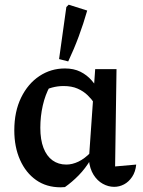

<svg xmlns="http://www.w3.org/2000/svg" viewBox="-20 -790 610 819"><path d="M257 8Q253 8 248 8.5Q243 9 239 9Q178 9 134 -22Q90 -53 65.5 -108Q41 -163 41 -234Q41 -314 70 -373.5Q99 -433 148 -465.5Q197 -498 257 -498Q295 -498 323 -484Q351 -470 371 -447Q391 -424 404 -397L383 -349Q371 -367 353.5 -384Q336 -401 311 -412Q286 -423 251 -423Q226 -423 202 -416.5Q178 -410 150 -395L193 -422Q173 -386 162.5 -340Q152 -294 152 -245Q152 -194 165.5 -159Q179 -124 204 -106Q229 -88 263 -88Q288 -88 314.5 -100.5Q341 -113 368 -141V-111Q344 -71 315.5 -42Q287 -13 257 8ZM467 7Q442 7 418.5 -6Q395 -19 379 -44.5Q363 -70 359 -108L386 -495H477L471 -80L561 -88Q558 -57 543.5 -35.5Q529 -14 509 -3.5Q489 7 467 7ZM271 -528 232 -538 263 -760 273 -770 352 -745Q336 -689 316 -635Q296 -581 271 -528Z"/></svg>

Font: Piazzolla 24pt SemiBold
Style: Regular
Weight: 600
Designer: Juan Pablo del Peral
Foundry: Huerta Tipografica
Version: Version 2.005